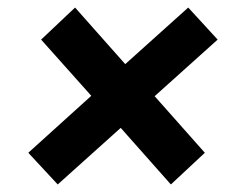

<svg xmlns="http://www.w3.org/2000/svg" viewBox="-20 -541 640 509"><path d="M133 -52 55 -136 222 -287 89 -436 179 -521 312 -371 479 -521 557 -436 390 -286 523 -136 433 -52 300 -202Z"/></svg>

Font: Nunito Sans 10pt Black
Style: Italic
Weight: 900
Italic angle: -9°
Designer: Vernon Adams
Foundry: Vernon Adams
Version: Version 3.101;gftools[0.9.27]